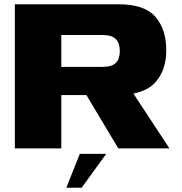

<svg xmlns="http://www.w3.org/2000/svg" viewBox="-20 -695 854 899"><path d="M49.5 0V-675H535.5Q657.5 -675 708 -616Q758.5 -557 758.5 -460Q758.5 -364 705 -307Q670.5 -270 604.5 -257L773.5 0H534L384.5 -250H267V0ZM267 -382H460Q503.5 -382 522.2 -400.2Q541 -418.5 541 -456.5Q541 -493.5 522.2 -512.2Q503.5 -531 460 -531H267ZM290.6 183.9 353.7 25.3H477.4L362.3 183.9Z"/></svg>

Font: Anybody ExtraExpanded ExtraBold
Style: Regular
Weight: 800
Width: 8
Designer: Tyler Finck
Foundry: Etcetera Type Company
Version: Version 1.010; ttfautohint (v1.8.3) -l 8 -r 50 -G 200 -x 14 